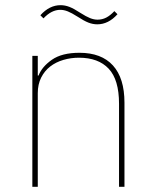

<svg xmlns="http://www.w3.org/2000/svg" viewBox="-20 -722 596 742"><path d="M105 0V-506H126V-430H129Q142 -464 180.5 -491Q219 -518 287 -518Q372 -518 416.5 -469Q461 -420 461 -325V0H440V-321Q440 -414 400 -456.5Q360 -499 285 -499Q254 -499 225 -490.5Q196 -482 174 -465Q152 -448 139 -422Q126 -396 126 -362V0ZM356 -628Q339 -628 322 -634.5Q305 -641 279 -658Q257 -672 242 -678Q227 -684 213 -684Q179 -684 148 -651L136 -663Q171 -702 214 -702Q231 -702 248 -695.5Q265 -689 291 -672Q313 -658 328 -652Q343 -646 357 -646Q375 -646 390.5 -654Q406 -662 422 -679L434 -667Q399 -628 356 -628Z"/></svg>

Font: IBM Plex Sans Arabic Thin
Style: Regular
Weight: 100
Designer: Mike Abbink, Paul van der Laan, Pieter van Rosmalen, Wael Morcos, Khajak Apelian
Foundry: Bold Monday
Version: Version 1.101